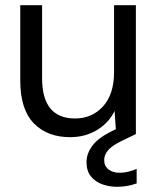

<svg xmlns="http://www.w3.org/2000/svg" viewBox="-20 -516 612 739"><path d="M250 12Q162 12 110 -41.5Q58 -95 58 -206V-496H142V-215Q142 -60 269 -60Q334 -60 376.5 -106.5Q419 -153 419 -239V-496H503V0H427L421 -89Q398 -42 352.5 -15Q307 12 250 12ZM431 203Q401 203 374 193.5Q347 184 330 163Q313 142 313 108Q313 73 338.5 41Q364 9 429 -20L482 -43L503 0L445 28Q409 46 395 63.5Q381 81 381 100Q381 123 397.5 136Q414 149 441 149Q471 149 506 134V190Q469 203 431 203Z"/></svg>

Font: Firefly Display
Style: Regular
Weight: 400
Designer: Colophon Foundry, Jonny Pinhorn
Foundry: Colophon Foundry
Version: Version 1.200; ttfautohint (v1.8.3)